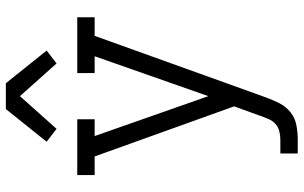

<svg xmlns="http://www.w3.org/2000/svg" viewBox="-206 -592 1013 640"><g transform="rotate(-90 300.0 -271.5)"><path d="M109 215V157H155Q169 157 183 153.5Q197 150 207.5 140.5Q218 131 223.5 118Q229 105 234 92V91L266 3L99 -462H37V-520H223V-462H167L300 -83L433 -462H377V-520H563V-462H501L308 75L295 111Q287 133 276 154.5Q265 176 246 191Q227 206 203 210.5Q179 215 155 215ZM191 -589 148 -622 257 -758H343L452 -622L409 -589L300 -711Z"/></g></svg>

Font: Iosevka Etoile Light
Style: Regular
Weight: 300
Designer: Belleve Invis
Foundry: Belleve Invis
Version: Version 25.0.1; ttfautohint (v1.8.4)